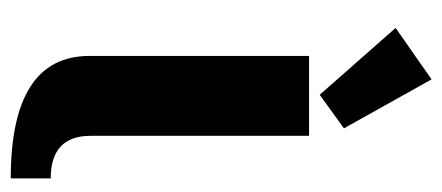

<svg xmlns="http://www.w3.org/2000/svg" viewBox="-250 -552 811 352"><g transform="rotate(90 156.0 -376.5)"><path d="M126 -761.7 215.8 -601.1 154.3 -556.6 31.7 -695.8ZM307.6 9.8Q83 9.8 83 -134.8V-537.1H229.5V-136.7Q229.5 -63.5 307.6 -63.5Z"/></g></svg>

Font: Klaudia
Style: Bold
Weight: 700
Designer: Wojciech Kalinowski "wmk69" (wmk69@o2.pl)
Foundry: Wojciech Kalinowski "wmk69" (wmk69@o2.pl)
Version: Version 3.1.0; 2021-05-10